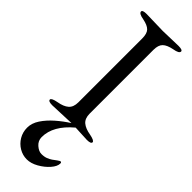

<svg xmlns="http://www.w3.org/2000/svg" viewBox="-311 -664 962 962"><g transform="rotate(45 170.0 -183.0)"><path d="M210 1Q123 74 123 155Q123 181 143 198.5Q163 216 182 216Q202 216 216 210.5Q230 205 240 198Q253 188 261 182.5Q269 177 271 176Q276 173 279.5 174.5Q283 176 283 182Q283 203 261.5 227.5Q240 252 209 269.5Q178 287 149 287Q120 287 94.5 272Q69 257 53.5 231Q38 205 38 173Q38 141 58.5 110Q79 79 111.5 50.5Q144 22 179 0H176L48 5Q19 5 19 -7Q19 -18 56 -25Q92 -31 111 -47.5Q130 -64 130 -98V-550Q130 -585 115.5 -600Q101 -615 66 -622Q30 -628 30 -642Q30 -653 59 -653L176 -650L285 -653Q314 -653 314 -642Q314 -628 278 -622Q242 -615 226 -599.5Q210 -584 210 -550V-98Q210 -64 229.5 -47.5Q249 -31 286 -25Q322 -18 322 -7Q322 5 293 5Z"/></g></svg>

Font: Benne
Style: Regular
Weight: 400
Designer: John-Daniel Harrington
Version: Version 1.001